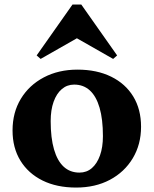

<svg xmlns="http://www.w3.org/2000/svg" viewBox="-20 -822 686 857"><path d="M319.8 15.2Q233.4 15.2 169.8 -16.3Q106.2 -47.8 71.1 -105Q36 -162.2 36 -239.8Q36 -319.8 73 -380.9Q110 -442 175.6 -476.6Q241.2 -511.2 325.8 -511.2Q412.4 -511.2 476.3 -479.7Q540.2 -448.2 574.9 -391.1Q609.6 -334 609.6 -256.2Q609.6 -177.2 572.6 -115.6Q535.6 -54 470.5 -19.4Q405.4 15.2 319.8 15.2ZM334.6 -51.6Q366.8 -51.6 390 -71.6Q413.2 -91.6 426.3 -128.2Q439.4 -164.8 439.4 -214.4Q439.4 -289.8 424.5 -341Q409.6 -392.2 381.1 -418.3Q352.6 -444.4 311 -444.4Q279.6 -444.4 256 -424.4Q232.4 -404.4 219.3 -367.8Q206.2 -331.2 206.2 -281.6Q206.2 -206.4 221.1 -155.1Q236 -103.8 264.5 -77.7Q293 -51.6 334.6 -51.6ZM161.4 -559 143.6 -574.6 303.6 -801.8H342.8L502.8 -574.6L485 -559L317.2 -654.6H329.2Z"/></svg>

Font: Platypi Light
Style: Regular
Weight: 300
Designer: David Sargent
Foundry: Bolt Cutter Type
Version: Version 1.200